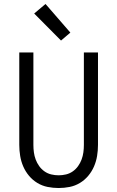

<svg xmlns="http://www.w3.org/2000/svg" viewBox="-20 -934 590 966"><path d="M275 12Q247 12 219.5 6.5Q192 1 168 -13.5Q144 -28 126 -49.5Q108 -71 97 -96.5Q86 -122 81.5 -149.5Q77 -177 77 -205V-670H148V-205Q148 -186 150.5 -167.5Q153 -149 159.5 -131.5Q166 -114 177 -98.5Q188 -83 203.5 -72Q219 -61 237.5 -56.5Q256 -52 275 -52Q294 -52 312.5 -56.5Q331 -61 346.5 -72Q362 -83 373 -98.5Q384 -114 390.5 -131.5Q397 -149 399.5 -167.5Q402 -186 402 -205V-670H473V-205Q473 -177 468.5 -149.5Q464 -122 453 -96.5Q442 -71 424 -49.5Q406 -28 382 -13.5Q358 1 330.5 6.5Q303 12 275 12ZM287 -730 152 -866 209 -914 334 -770Z"/></svg>

Font: Lode Term
Style: Regular
Weight: 400
Monospace: yes
Designer: Belleve Invis
Foundry: Belleve Invis
Version: Version 29.2.0